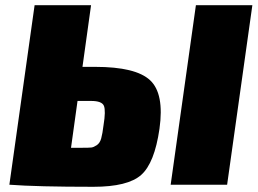

<svg xmlns="http://www.w3.org/2000/svg" viewBox="-20 -710 991 738"><path d="M297 -453H346Q502 -453 557 -401.5Q612 -350 593 -215Q574 -83 522.5 -37.5Q471 8 339 8Q121 8 16 0L113 -690H330ZM950 -690 853 0H636L733 -690ZM253 -142H296Q322 -142 331 -143Q340 -144 352 -152Q364 -160 369 -178Q374 -196 378 -229Q387 -284 379.5 -303Q372 -322 330 -322H278Z"/></svg>

Font: Exo 2.0 Black
Style: Italic
Weight: 900
Italic angle: -8°
Designer: Natanael Gama
Version: Version 1.001;PS 001.001;hotconv 1.0.70;makeotf.lib2.5.58329